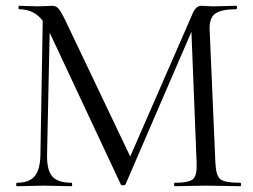

<svg xmlns="http://www.w3.org/2000/svg" viewBox="-20 -645 876 665"><path d="M812 -12Q815 -12 815 -6Q815 0 812 0Q798 0 758 -1Q718 -2 694 -2Q671 -2 634.5 -1Q598 0 585 0Q583 0 583 -6Q583 -12 585 -12Q635 -12 649 -25Q663 -38 661 -81L643 -535L415 -7Q413 -3 406.5 -3Q400 -3 398 -7L152 -532L143 -109Q142 -56 161 -34Q180 -12 228 -12Q230 -12 230 -6Q230 0 228 0Q214 0 182 -1Q150 -2 131 -2Q113 -2 82 -1Q51 0 39 0Q36 0 36 -6Q36 -12 39 -12Q81 -12 100 -34.5Q119 -57 120 -109L128 -573Q98 -613 46 -613Q44 -613 44 -619Q44 -625 46 -625Q58 -625 80.5 -624Q103 -623 110 -623Q123 -623 140.5 -624Q158 -625 161 -625Q174 -625 182.5 -615.5Q191 -606 207 -573L431 -103L648 -600Q659 -625 678 -625Q680 -625 693.5 -624Q707 -623 717 -623Q736 -623 761.5 -624Q787 -625 798 -625Q801 -625 801 -619Q801 -613 798 -613Q748 -613 726.5 -598.5Q705 -584 706 -544L726 -81Q728 -37 743 -24.5Q758 -12 812 -12Z"/></svg>

Font: Cormorant Infant
Style: Regular
Weight: 400
Designer: Christian Thalmann (Catharsis Fonts)
Version: Version 1.000;PS 002.000;hotconv 1.0.88;makeotf.lib2.5.64775